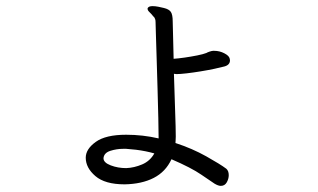

<svg xmlns="http://www.w3.org/2000/svg" viewBox="-20 -559 1040 627"><path d="M680 -393Q697 -393 712.5 -385Q728 -377 730 -368Q730 -367 730.5 -365.5Q731 -364 731 -362Q731 -347 713 -342Q702 -339 681 -334.5Q660 -330 635.5 -326Q611 -322 589.5 -319.5Q568 -317 556 -317Q554 -317 552 -317.5Q550 -318 548 -318Q550 -248 552 -194Q554 -140 554 -113Q554 -106 553.5 -100.5Q553 -95 553 -92Q608 -74 653.5 -48.5Q699 -23 719 -8Q727 -1 727 13Q727 25 720.5 36.5Q714 48 701 48Q693 48 681 41Q670 34 637.5 11.5Q605 -11 540 -39Q521 2 482 22Q443 42 387 43Q323 43 291.5 16Q260 -11 260 -44Q260 -72 292.5 -95.5Q325 -119 392 -119Q446 -119 498 -107Q498 -129 497 -173Q496 -217 494.5 -269Q493 -321 491.5 -369.5Q490 -418 489 -450.5Q488 -483 488 -487Q488 -491 487.5 -493.5Q487 -496 486 -498Q485 -500 484 -502Q483 -504 481 -505Q475 -513 468.5 -519Q462 -525 462 -530V-532Q465 -539 478 -539Q487 -539 497 -537Q507 -535 515 -533Q532 -529 538 -520Q544 -511 544 -489Q544 -484 545 -449Q546 -414 547 -367Q562 -368 583 -371Q604 -374 624 -378Q644 -382 654 -386Q657 -388 664.5 -390.5Q672 -393 676 -393ZM392 -73H382Q361 -73 340.5 -66.5Q320 -60 318 -43V-42Q318 -28 341.5 -19Q365 -10 392 -10Q418 -11 444 -22Q470 -33 484 -58Q456 -66 424 -70Z"/></svg>

Font: Moon Stars Kai T HW
Style: Regular
Weight: 400
Designer: GuiWonder
Version: Version 1.101